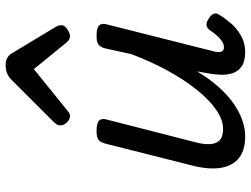

<svg xmlns="http://www.w3.org/2000/svg" viewBox="-125 -755 896 686"><g transform="rotate(-90 323.0 -412.0)"><path d="M178 16Q131 16 102.5 -5.5Q74 -27 66.5 -70Q59 -113 75 -175L153 -484Q158 -503 168 -509Q178 -515 197 -515Q226 -515 235 -506Q244 -497 239 -479L158 -163Q150 -133 151 -110.5Q152 -88 164.5 -75.5Q177 -63 206 -63Q238 -63 273.5 -87.5Q309 -112 344.5 -156Q380 -200 413 -260Q446 -320 473 -392L493 -484Q498 -503 508 -509Q518 -515 537 -515Q566 -515 575 -506Q584 -497 579 -479L485 -106Q480 -90 480 -79.5Q480 -69 484.5 -64.5Q489 -60 497 -60Q508 -60 518 -66.5Q528 -73 538 -84Q548 -95 558 -110Q566 -121 576.5 -122Q587 -123 600 -114Q614 -105 617 -96Q620 -87 614 -78Q603 -59 584.5 -37Q566 -15 539.5 0.5Q513 16 481 16Q447 16 429 3.5Q411 -9 404.5 -29Q398 -49 399 -73.5Q400 -98 405 -122L411 -156Q386 -114 357.5 -81.5Q329 -49 299 -27.5Q269 -6 238.5 5Q208 16 178 16ZM251 -610Q239 -610 228.5 -621Q218 -632 218 -644Q218 -652 221.5 -657Q225 -662 229 -667L380 -818Q392 -830 405 -835Q418 -840 435 -840Q449 -840 460 -833.5Q471 -827 477 -815L570 -661Q574 -654 575 -649.5Q576 -645 576 -640Q576 -629 561.5 -619.5Q547 -610 538 -610Q528 -610 522.5 -614.5Q517 -619 512 -625L419 -739L278 -625Q272 -620 265.5 -615Q259 -610 251 -610Z"/></g></svg>

Font: Playwrite DE SAS
Style: Regular
Weight: 400
Designer: Veronika Burian, José Scaglione
Foundry: TypeTogether
Version: Version 1.002